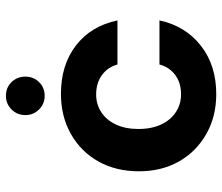

<svg xmlns="http://www.w3.org/2000/svg" viewBox="-71 -668 751 649"><g transform="rotate(-90 304.5 -343.5)"><path d="M311 12Q235 12 175.5 -22Q116 -56 83 -114.5Q50 -173 50 -249Q50 -327 83 -386Q116 -445 175.5 -479Q235 -513 312 -513Q409 -513 475 -462.5Q541 -412 560 -322H411Q402 -355 375 -374.5Q348 -394 310 -394Q276 -394 249.5 -376.5Q223 -359 208 -327Q193 -295 193 -251Q193 -218 201.5 -191.5Q210 -165 226 -146Q242 -127 263.5 -117Q285 -107 310 -107Q336 -107 356 -115.5Q376 -124 390.5 -140.5Q405 -157 411 -180H560Q541 -92 474.5 -40Q408 12 311 12ZM305 -568Q278 -568 259 -587Q240 -606 240 -633Q240 -661 259 -680Q278 -699 305 -699Q333 -699 351.5 -680Q370 -661 370 -633Q370 -606 351.5 -587Q333 -568 305 -568Z"/></g></svg>

Font: DM Sans 17pt ExtraBold
Style: Regular
Weight: 800
Version: Version 4.004;gftools[0.9.30]